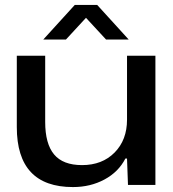

<svg xmlns="http://www.w3.org/2000/svg" viewBox="-20 -757 709 786"><path d="M278.8 8.8Q48.8 8.8 48.8 -236.8V-528.8H165V-257.8Q165 -168.5 201.4 -124.8Q237.8 -81.1 315.9 -81.1Q398.4 -81.1 449.2 -132.6Q500 -184.1 500 -267.1V-528.8H616.2V0H503.9L500 -107.9H493.2Q465.3 -53.2 407.7 -22.2Q350.1 8.8 278.8 8.8ZM157.2 -595.2 286.1 -736.8H377.9L506.8 -595.2H414.1L332 -684.1L250 -595.2Z"/></svg>

Font: Lumene Sans Expanded Medium
Style: Regular
Weight: 500
Width: 7
Designer: Deni Anggara
Version: Version 1.003;Glyphs 3.1.2 (3151)